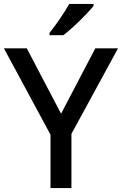

<svg xmlns="http://www.w3.org/2000/svg" viewBox="-20 -961 623 981"><path d="M458 -931V-941H334C309 -896 263 -830 233 -793V-781H303C352 -817 429 -894 458 -931ZM292 -380 117 -714H0L238 -273V0H345V-277L583 -714H467Z"/></svg>

Font: Noto Sans Gujarati UI Medium
Style: Regular
Weight: 500
Designer: Jelle Bosma - Monotype Design Team, Universal Thirst
Foundry: Monotype Imaging Inc.
Version: Version 2.106